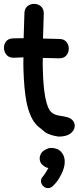

<svg xmlns="http://www.w3.org/2000/svg" viewBox="-39 -728 405 991"><path d="M263 -23Q301 -23 321 -36.5Q341 -50 345.5 -68.5Q350 -87 339 -103Q328 -119 304 -124Q289 -128 273.5 -130Q258 -132 248 -136Q234 -141 224 -151Q207 -166 195 -224Q184 -281 182 -373Q181 -399 182 -429Q236 -427 266 -427Q291 -427 303.5 -442Q316 -457 316 -477Q316 -497 303.5 -512Q291 -527 266 -527Q236 -527 183 -529Q187 -652 187 -658Q187 -683 172 -695.5Q157 -708 137 -708Q117 -708 102 -695.5Q87 -683 87 -658Q87 -649 83 -531Q53 -531 28 -530Q3 -529 -8.5 -513Q-20 -497 -18.5 -477.5Q-17 -458 -4 -443.5Q9 -429 34 -430L82 -432Q81 -400 82 -370Q85 -270 97 -205Q115 -114 156 -77Q173 -62 196 -44Q221 -29 263 -23ZM237 229Q260 207 275 176Q289 151 294 123Q299 87 283 64Q268 42 245 38Q236 36 230 35.5Q224 35 212 37L198 43Q178 52 170.5 69Q163 86 167.5 102.5Q172 119 188 129Q197 137 211 139Q193 171 184 181Q171 195 172.5 209Q174 223 184.5 233Q195 243 209.5 243Q224 243 237 229Z"/></svg>

Font: Balsamiq Sans
Style: Regular
Weight: 400
Designer: Michael Angeles
Foundry: Balsamiq SRL
Version: Version 1.020; ttfautohint (v1.8.4.7-5d5b);gftools[0.9.26]